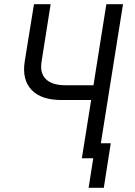

<svg xmlns="http://www.w3.org/2000/svg" viewBox="-20 -750 640 910"><path d="M368 0 412 -276H271Q175 -276 129.5 -324Q84 -372 97 -458L141 -730H220L177 -458Q168 -404 197.5 -375Q227 -346 290 -346H423L484 -730H563L458 -71H505L472 140H400L422 0Z"/></svg>

Font: JetBrains Mono NL Light
Style: Italic
Weight: 300
Italic angle: -9°
Designer: Philipp Nurullin, Konstantin Bulenkov
Foundry: JetBrains
Version: Version 2.304; ttfautohint (v1.8.4.7-5d5b)